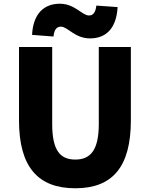

<svg xmlns="http://www.w3.org/2000/svg" viewBox="-20 -996 803 1030"><path d="M384 14C582 14 682 -99 682 -350V-744H510V-331C510 -190 465 -140 384 -140C302 -140 260 -190 260 -331V-744H82V-350C82 -99 185 14 384 14ZM463 -790C544 -790 604 -838 611 -958L497 -966C492 -925 477 -913 457 -913C421 -913 381 -976 301 -976C220 -976 158 -927 152 -809L267 -800C271 -840 286 -853 307 -853C343 -853 381 -790 463 -790Z"/></svg>

Font: Noto Sans T Chinese Black
Style: Bold
Weight: 900
Designer: Ryoko NISHIZUKA (kana & ideographs); Paul D. Hunt (Latin, Greek & Cyrillic); Wenlong ZHANG (bopomofo); Sandoll Communica
Foundry: Adobe Systems Incorporated
Version: Version 1.000;PS 1;hotconv 1.0.78;makeotf.lib2.5.61930